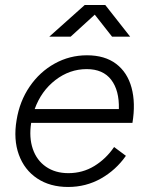

<svg xmlns="http://www.w3.org/2000/svg" viewBox="-20 -732 583 764"><path d="M46 -254Q58 -329 98 -387.5Q138 -446 197.5 -479Q257 -512 326 -512Q397 -512 442 -478Q487 -444 503.5 -383Q520 -322 507 -243H104Q95 -185 110.5 -139.5Q126 -94 163 -68.5Q200 -43 252 -43Q309 -43 355.5 -71.5Q402 -100 434 -147L481 -112Q441 -55 381.5 -21.5Q322 12 251 12Q179 12 128 -22Q77 -56 55 -116.5Q33 -177 46 -254ZM325 -457Q257 -457 200.5 -413.5Q144 -370 118 -298H453Q455 -372 422.5 -414.5Q390 -457 325 -457ZM317 -712H398V-711L261 -586H176ZM327 -712H329H399L498 -586H426Z"/></svg>

Font: Oak Sans Light Italic
Style: Regular
Weight: 400
Italic angle: -9.5°
Foundry: Erik Kennedy, Walven
Version: Version 1.000;Glyphs 3.1.2 (3151)